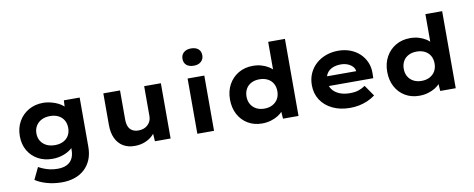

<svg xmlns="http://www.w3.org/2000/svg" viewBox="-80 -1195 4480 1816"><g transform="rotate(-10 2160.0 -287.5)"><path d="M393.2 230Q314 230 246.4 210.6Q178.8 191.1 136.5 161.8L191.3 47.7Q213.4 60.1 240.7 71.2Q268 82.4 301 89.5Q333.9 96.7 372.5 96.7Q423.9 96.7 459.3 79.8Q494.7 63 513.6 28.6Q532.4 -5.8 532.4 -56.1V-129L562.9 -123.8Q555.2 -92 523 -65Q490.8 -37.9 442.9 -21.1Q394.9 -4.4 340.8 -4.4Q262.1 -4.4 201.9 -37.8Q141.7 -71.3 107.1 -130.5Q72.6 -189.7 72.6 -268.2Q72.6 -348.3 107.6 -409.8Q142.7 -471.3 203.8 -506.5Q264.9 -541.7 344.6 -541.7Q371.6 -541.7 401.6 -535.6Q431.5 -529.5 459.9 -518.7Q488.4 -507.9 511.8 -492.5Q535.2 -477.1 550.4 -458.6Q565.6 -440.1 568.2 -419.2L535.3 -410.6L541.6 -530.7H693.4V-59.5Q693.4 11.8 670.8 65.6Q648.1 119.4 607.8 156.1Q567.5 192.9 512.4 211.4Q457.2 230 393.2 230ZM386.8 -128.1Q432.4 -128.1 466.5 -145.3Q500.5 -162.6 518.7 -193.7Q537 -224.8 537 -267Q537 -309.3 518.5 -340.9Q500.1 -372.5 466.2 -389.7Q432.4 -407 386.8 -407Q339.5 -407 305 -389.5Q270.5 -372 251 -340.4Q231.5 -308.8 231.5 -267Q231.5 -225.2 251 -193.9Q270.5 -162.6 305 -145.3Q339.5 -128.1 386.8 -128.1Z M1127.6 10.6Q1063.7 10.6 1017.4 -17.4Q971.1 -45.3 945.9 -98.6Q920.7 -152 920.7 -227.3V-530.7H1081.1V-253Q1081.1 -211.8 1092.8 -183.9Q1104.5 -156 1129 -141.7Q1153.6 -127.5 1189.6 -127.5Q1215.6 -127.5 1238 -135.6Q1260.4 -143.7 1277 -159.2Q1293.6 -174.6 1303.3 -195.4Q1312.9 -216.2 1312.9 -241.6V-530.7H1473.3V0H1322.7L1315.8 -108.9L1345.3 -120.9Q1333.8 -86.3 1303.1 -56.1Q1272.4 -25.9 1227.7 -7.6Q1183 10.6 1127.6 10.6Z M1730.1 0V-530.7H1890.5V0ZM1810 -639.8Q1764.9 -639.8 1739.7 -661.4Q1714.6 -683 1714.6 -722.6Q1714.6 -759.1 1740.2 -782.3Q1765.9 -805.4 1810 -805.4Q1855 -805.4 1880.2 -783.8Q1905.4 -762.2 1905.4 -722.6Q1905.4 -686.2 1879.7 -663Q1854 -639.8 1810 -639.8Z M2352.1 10.6Q2274.5 10.6 2215.4 -24.9Q2156.2 -60.4 2123.2 -122.5Q2090.3 -184.6 2090.3 -265.3Q2090.3 -345.4 2124.3 -407.8Q2158.4 -470.2 2218.9 -506Q2279.4 -541.7 2357.6 -541.7Q2401.8 -541.7 2440.1 -530.5Q2478.5 -519.2 2508.7 -500Q2538.9 -480.8 2557.4 -456.4Q2576 -432.1 2579.5 -406.5L2540.8 -397.6V-740H2701.8V0H2552.9L2543.7 -129L2575.8 -120.8Q2572.9 -95.7 2553.8 -72.5Q2534.8 -49.4 2504.3 -30.7Q2473.9 -12 2434.8 -0.7Q2395.6 10.6 2352.1 10.6ZM2397 -124.1Q2441.7 -124.1 2475.3 -142Q2508.9 -160 2527.2 -191.5Q2545.4 -223.1 2545.4 -265.3Q2545.4 -307.5 2527.2 -339.4Q2508.9 -371.2 2475.3 -388.3Q2441.7 -405.5 2397 -405.5Q2352.4 -405.5 2319.1 -388.3Q2285.7 -371.2 2267.5 -339.4Q2249.2 -307.5 2249.2 -265.3Q2249.2 -223.1 2267.5 -191.5Q2285.7 -160 2319.1 -142Q2352.4 -124.1 2397 -124.1Z M3197.9 10Q3101 10 3028.4 -25.4Q2955.8 -60.7 2916 -122.2Q2876.3 -183.6 2876.3 -263.3Q2876.3 -326.2 2899.3 -377.2Q2922.3 -428.2 2963.3 -465.2Q3004.4 -502.2 3059.4 -522.2Q3114.4 -542.2 3178 -542.2Q3239.6 -542.2 3291.7 -522.6Q3343.7 -503 3382.2 -467Q3420.6 -431 3441.7 -381.9Q3462.8 -332.8 3461.2 -274L3460.2 -228.8H2980.9L2957.9 -322.3H3329.8L3312.6 -301.9V-322.4Q3310.3 -347.4 3291.7 -367.3Q3273.2 -387.3 3244.1 -398.9Q3215 -410.4 3180.3 -410.4Q3134.6 -410.4 3099.9 -395.7Q3065.2 -381 3045.5 -351Q3025.9 -321 3025.9 -275.5Q3025.9 -231.4 3049.6 -198.3Q3073.3 -165.2 3116.7 -146.3Q3160.1 -127.5 3219.4 -127.5Q3270.2 -127.5 3304.6 -139.8Q3339 -152 3366.8 -171.4L3439.3 -66.6Q3405.9 -41.7 3366.3 -24.3Q3326.7 -7 3284.5 1.5Q3242.3 10 3197.9 10Z M3862.1 10.6Q3784.5 10.6 3725.4 -24.9Q3666.2 -60.4 3633.2 -122.5Q3600.3 -184.6 3600.3 -265.3Q3600.3 -345.4 3634.3 -407.8Q3668.4 -470.2 3728.9 -506Q3789.4 -541.7 3867.6 -541.7Q3911.8 -541.7 3950.1 -530.5Q3988.5 -519.2 4018.7 -500Q4048.9 -480.8 4067.4 -456.4Q4086 -432.1 4089.5 -406.5L4050.8 -397.6V-740H4211.8V0H4062.9L4053.7 -129L4085.8 -120.8Q4082.9 -95.7 4063.8 -72.5Q4044.8 -49.4 4014.3 -30.7Q3983.9 -12 3944.8 -0.7Q3905.6 10.6 3862.1 10.6ZM3907 -124.1Q3951.7 -124.1 3985.3 -142Q4018.9 -160 4037.2 -191.5Q4055.4 -223.1 4055.4 -265.3Q4055.4 -307.5 4037.2 -339.4Q4018.9 -371.2 3985.3 -388.3Q3951.7 -405.5 3907 -405.5Q3862.4 -405.5 3829.1 -388.3Q3795.7 -371.2 3777.5 -339.4Q3759.2 -307.5 3759.2 -265.3Q3759.2 -223.1 3777.5 -191.5Q3795.7 -160 3829.1 -142Q3862.4 -124.1 3907 -124.1Z"/></g></svg>

Font: Lexend Exa
Style: Regular
Weight: 400
Designer: Bonnie Shaver-Troup, Thomas Jockin
Foundry: Lexend
Version: Version 1.007